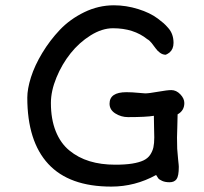

<svg xmlns="http://www.w3.org/2000/svg" viewBox="-20 -691 755 711"><path d="M81.1 -329.6Q81.1 -361.8 94.7 -405Q108.4 -448.2 136.5 -494.9Q164.6 -541.5 201.9 -580.8Q239.3 -620.1 292 -645.8Q344.7 -671.4 401.9 -671.4Q446.8 -671.4 491.5 -657.5Q536.1 -643.6 564.5 -622.1Q578.6 -611.3 585.7 -605.2Q592.8 -599.1 603 -587.4Q613.3 -575.7 617.9 -562Q622.6 -548.3 622.6 -532.2Q622.6 -509.3 607.9 -496.6Q600.1 -490.7 593.8 -488.3Q582.5 -488.3 572.5 -495.6Q562.5 -502.9 556.2 -512.2Q549.8 -521.5 541.5 -531.7Q533.2 -542 525.4 -545.9Q475.1 -586.4 398.4 -586.4Q357.9 -586.4 315.7 -560.1Q273.4 -533.7 241.5 -493.7Q209.5 -453.6 189 -403.8Q168.5 -354 168.5 -309.6Q168.5 -250 186.3 -205.3Q204.1 -160.6 236.8 -133.8Q269.5 -106.9 311.8 -94Q354 -81.1 406.7 -81.1Q443.8 -81.1 469.5 -85.2Q495.1 -89.4 511.2 -96.9Q527.3 -104.5 536.1 -117.7Q544.9 -130.9 548.1 -145.5Q551.3 -160.2 551.3 -182.1Q551.3 -189.5 550.5 -220.2Q549.8 -251 549.8 -262.2Q521.5 -257.3 454.1 -257.3Q428.7 -257.3 407.2 -270.8Q385.7 -284.2 385.7 -307.1Q385.7 -349.6 448.2 -349.6Q469.2 -349.6 492.7 -347.2L517.6 -345.2Q531.2 -345.2 565.4 -351.3Q599.6 -357.4 614.3 -357.4Q632.8 -357.4 647.7 -341.8Q662.6 -326.2 662.6 -309.6Q662.6 -281.2 637.7 -267.6Q637.7 -254.4 636.7 -225.1Q635.7 -195.8 635.5 -181.6Q635.3 -167.5 636.2 -140.1Q637.7 -118.7 639.4 -102.8Q641.1 -86.9 641.6 -81.3Q642.1 -75.7 642.1 -73.2Q642.1 -39.1 633.8 -27.6Q625.5 -16.1 607.9 -16.1Q591.8 -16.1 580.8 -21Q569.8 -25.9 566.2 -30.5Q562.5 -35.2 558.1 -43Q480 0 392.1 0Q236.3 0 158.7 -84Q81.1 -168 81.1 -329.6Z"/></svg>

Font: Short Stack
Style: Regular
Weight: 400
Designer: James Grieshaber
Foundry: James Grieshaber
Version: Version 1.002